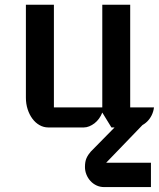

<svg xmlns="http://www.w3.org/2000/svg" viewBox="-20 -531 662 800"><path d="M87.9 -511.2H204.6V-83.5H406.2V-511.2H522.5V-83.5H621.6Q619.6 -66.4 612.1 -51Q604.5 -35.6 593 -24.4Q581.5 -13.2 566.9 -6.6Q552.2 0 536.1 0H444.3L406.2 -62Q400.9 -48.3 392.6 -36.9Q384.3 -25.4 373.8 -17.3Q363.3 -9.3 351.8 -4.6Q340.3 0 329.6 0H180.7Q161.6 0 144.5 -9.8Q127.4 -19.5 115 -36.4Q102.5 -53.2 95.2 -75.7Q87.9 -98.1 87.9 -124ZM591.8 -28.8 422.4 147H608.9V248.5H413.6Q397 248.5 382.3 241.7Q367.7 234.9 356.9 223.1Q346.2 211.4 340.1 196.3Q334 181.2 334 164.6Q334 142.6 340.3 128.2Q346.7 113.8 357.9 101.1L510.7 -54.2Z"/></svg>

Font: Atomic Age
Style: Regular
Weight: 400
Designer: James Grieshaber
Foundry: James Grieshaber
Version: Version 1.008; ttfautohint (v1.4.1) -l 6 -r 46 -G 0 -x 0 -H 